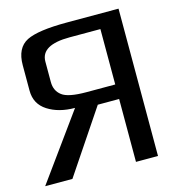

<svg xmlns="http://www.w3.org/2000/svg" viewBox="-104 -733 742 817"><g transform="rotate(-15 267.0 -324.5)"><path d="M204 -289Q133 -289 84.5 -320Q36 -351 36 -410V-522Q36 -598 87 -624Q137 -649 264 -649H492V0H395V-277H301L115 0H-5ZM133 -512V-422Q133 -383 161 -362Q188 -341 268 -341H395V-585H259Q133 -585 133 -512Z"/></g></svg>

Font: Gamestation Display
Style: Regular
Weight: 400
Designer: Jonas Hecksher
Foundry: Jonas Hecksher, Playtypeª, e-types AS
Version: Version 1.003